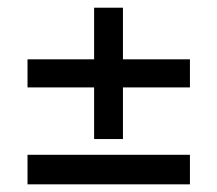

<svg xmlns="http://www.w3.org/2000/svg" viewBox="-20 -481 567 501"><path d="M475.6 -326.2V-252.9H51.8V-326.2ZM225.6 -460.9H300.8V-118.2H225.6ZM475.6 -77.1V0H51.8V-77.1Z"/></svg>

Font: Crimson Pro ExtraLight SemiBold
Style: Regular
Weight: 600
Version: Version 1.002